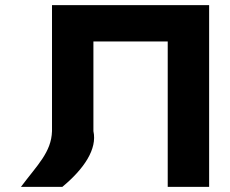

<svg xmlns="http://www.w3.org/2000/svg" viewBox="-20 -722 888 741"><path d="M340.5 -215.9V-561.9H627.3V-0.9H787.1V-702.1H627.3H340.5H180.7V-215.9C178.2 -134.3 123.8 -85 60.9 -0.9H220.7C304.8 -70.6 355.8 -147.1 340.5 -215.9Z"/></svg>

Font: Hussar
Style: BdSuprExt
Weight: 700
Foundry: Cannot Into Space Fonts
Version: Version 2.00